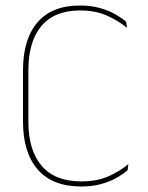

<svg xmlns="http://www.w3.org/2000/svg" viewBox="-20 -668 538 697"><path d="M275.5 9Q170 9 116.8 -52.8Q63.5 -114.5 63.5 -226.5V-413Q63.5 -525.5 116 -586.8Q168.5 -648 270.5 -648Q310 -648 342.2 -639Q374.5 -630 398.5 -616.2Q422.5 -602.5 438 -589L441 -567Q411 -592 369 -611Q327 -630 270.5 -630Q178 -630 130.5 -573.8Q83 -517.5 83 -413V-226.5Q83 -122.5 131.2 -66Q179.5 -9.5 275.5 -9.5Q332 -9.5 373.8 -28Q415.5 -46.5 446 -72.5L443.5 -50.5Q428 -36.5 403.8 -22.8Q379.5 -9 347.5 0Q315.5 9 275.5 9Z"/></svg>

Font: Anek Odia Thin
Style: Regular
Weight: 250
Version: Version 1.003